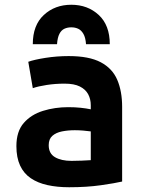

<svg xmlns="http://www.w3.org/2000/svg" viewBox="-20 -776 600 808"><path d="M271 12Q221 12 180 3Q139 -6 109.5 -26Q80 -46 64.5 -79.5Q49 -113 49 -161Q49 -223 80 -258.5Q111 -294 161 -309.5Q211 -325 267 -325Q295 -325 319 -322.5Q343 -320 362 -316V-333Q362 -359 351 -379.5Q340 -400 316 -412Q292 -424 252 -424Q213 -424 177 -418.5Q141 -413 118 -405L99 -516Q124 -525 171.5 -532.5Q219 -540 269 -540Q355 -540 404 -514Q453 -488 473.5 -440Q494 -392 494 -326V-12Q464 -5 404.5 3.5Q345 12 271 12ZM281 -99Q303 -99 324.5 -100Q346 -101 362 -102V-223Q349 -225 330 -226.5Q311 -228 295 -228Q266 -228 241 -223Q216 -218 200.5 -204.5Q185 -191 185 -165Q185 -130 211.5 -114.5Q238 -99 281 -99ZM118 -590Q118 -670 164.5 -713Q211 -756 280 -756Q349 -756 395.5 -713Q442 -670 442 -590H342Q340 -618 331 -633.5Q322 -649 309 -655Q296 -661 280 -661Q264 -661 251 -655Q238 -649 230 -633.5Q222 -618 220 -590Z"/></svg>

Font: Ubuntu Sans Mono
Style: Regular
Weight: 400
Monospace: yes
Designer: Dalton Maag Ltd
Foundry: Dalton Maag Ltd
Version: Version 1.006